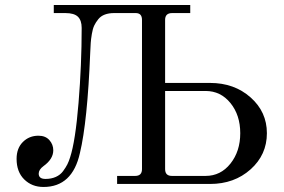

<svg xmlns="http://www.w3.org/2000/svg" viewBox="-20 -732 1132 764"><path d="M46 -100Q46 -142 71 -167Q96 -192 133 -192Q161 -192 176.5 -174.5Q192 -157 192 -134Q192 -99 153 -71Q134 -57 134 -41Q134 -20 161 -20Q184 -20 202 -28Q220 -36 231 -51Q242 -66 248 -78Q254 -90 259 -106Q280 -170 292.5 -322.5Q305 -475 305 -621Q305 -651 290 -665.5Q275 -680 240 -680H194V-712H737V-680H665Q637 -680 637 -653V-402H816Q912 -402 977 -344.5Q1042 -287 1042 -202Q1042 -116 977 -58Q912 0 816 0H446V-32H518Q545 -32 545 -59V-653Q545 -680 520 -680H434Q413 -680 397 -674Q381 -668 371 -655.5Q361 -643 355 -630.5Q349 -618 345.5 -597Q342 -576 341 -561.5Q340 -547 339 -522Q328 -248 298 -123Q268 12 153 12Q107 12 76.5 -18Q46 -48 46 -100ZM637 -59Q637 -32 664 -32H798Q858 -32 897 -81Q936 -130 936 -202Q936 -274 897 -322Q858 -370 798 -370H637Z"/></svg>

Font: Old Standard TT
Style: Regular
Weight: 400
Designer: Alexey Kryukov <alexios@thessalonica.org.ru>
Version: Version 2.2